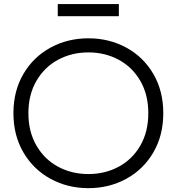

<svg xmlns="http://www.w3.org/2000/svg" viewBox="-20 -934 887 964"><path d="M47.4 -365.7Q47.4 -477.5 97.7 -563Q147.9 -648.4 233.9 -695.1Q319.8 -741.7 423.8 -741.7Q527.8 -741.7 613.8 -695.1Q699.7 -648.4 749.8 -563Q799.8 -477.5 799.8 -365.7Q799.8 -253.9 749.8 -168.5Q699.7 -83 613.8 -36.1Q527.8 10.7 423.8 10.7Q319.8 10.7 233.9 -36.1Q147.9 -83 97.7 -168.5Q47.4 -253.9 47.4 -365.7ZM423.8 -60.1Q507.3 -60.1 575.9 -96.9Q644.5 -133.8 684.6 -203.1Q724.6 -272.5 724.6 -365.7Q724.6 -458.5 684.6 -527.8Q644.5 -597.2 575.9 -634Q507.3 -670.9 423.8 -670.9Q340.3 -670.9 271.7 -634Q203.1 -597.2 162.8 -527.8Q122.6 -458.5 122.6 -365.7Q122.6 -272.9 162.8 -203.4Q203.1 -133.8 271.7 -96.9Q340.3 -60.1 423.8 -60.1ZM270 -913.6H576.7V-852.5H270Z"/></svg>

Font: Glacial Indifference
Style: Regular
Weight: 400
Designer: Alfredo Marco Pradil
Foundry: Alfredo Marco Pradil
Version: Version 1.312